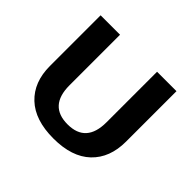

<svg xmlns="http://www.w3.org/2000/svg" viewBox="-158 -885 1104 1104"><g transform="rotate(45 394.0 -333.5)"><path d="M85 -268V-680H243V-269Q243 -102 394 -102Q544 -102 544 -269V-680H702V-270Q702 -138 623 -62.5Q544 13 394 13Q244 13 164.5 -62Q85 -137 85 -268Z"/></g></svg>

Font: Martel Sans ExtraBold
Style: Regular
Weight: 800
Designer: Dan Reynolds and Mathieu Réguer
Foundry: Dan Reynolds and Mathieu Réguer
Version: Version 1.002; ttfautohint (v1.1) -l 5 -r 5 -G 72 -x 0 -D la